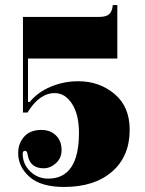

<svg xmlns="http://www.w3.org/2000/svg" viewBox="-20 -536 573 761"><path d="M70 73Q70 115 100 143.5Q130 172 171 172Q293 172 293 -10Q293 -82 265.5 -124.5Q238 -167 197 -167Q136 -167 89 -90H71V-469H373Q401 -469 413 -480Q425 -491 427 -516H445V-304H91V-132H98Q130 -171 181.5 -192.5Q233 -214 290 -214Q374 -214 434 -163.5Q494 -113 494 -22Q494 84 424 144.5Q354 205 234 205Q142 205 97 165Q52 125 52 71Q52 33 75.5 6Q99 -21 144 -21Q179 -21 201.5 0.5Q224 22 224 59Q224 91 201.5 111Q179 131 153 131Q102 131 91 84Q88 72 88 70Q86 62 79 62Q70 62 70 73Z"/></svg>

Font: Elsie Swash Caps Black
Style: Regular
Weight: 900
Designer: Alejandro Inler
Foundry: Alejandro Inler
Version: 1.001